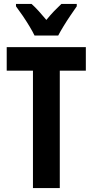

<svg xmlns="http://www.w3.org/2000/svg" viewBox="-20 -953 469 973"><path d="M283 0H147V-595H14V-714H415V-595H283ZM155 -773Q146 -792 129.5 -819.5Q113 -847 94.5 -874Q76 -901 61 -921V-933H140Q157 -918 176 -897Q195 -876 215 -852Q237 -879 254.5 -897Q272 -915 291 -933H369V-921Q355 -901 337 -874.5Q319 -848 302.5 -821Q286 -794 275 -773Z"/></svg>

Font: Noto Sans Lao UI ExtCond
Style: Bold
Weight: 700
Width: 2
Designer: Monotype Design Team
Foundry: Monotype Imaging Inc.
Version: Version 2.000; ttfautohint (v1.8.4.7-5d5b)